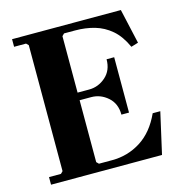

<svg xmlns="http://www.w3.org/2000/svg" viewBox="-101 -762 810 854"><g transform="rotate(-15 304.0 -335.0)"><path d="M30 0V-35H85L95 -45V-625L85 -635H30V-670H531L567 -510L534 -500Q510 -553 476 -582Q442 -611 400.5 -623Q359 -635 311 -635H260L250 -625V-320L205 -365H303Q346 -365 379.5 -394.5Q413 -424 413 -475H448V-220H413Q413 -271 379.5 -300.5Q346 -330 303 -330H205L250 -375V-45L260 -35H321Q393 -35 453 -73Q513 -111 549 -190H584L541 0Z"/></g></svg>

Font: Brygada 1918
Style: Bold
Weight: 700
Designer: Mateusz Machalski | Borys Kosmynka | Przemek Hoffer
Foundry: NIEPODLEGLA 2018
Version: Version 3.006